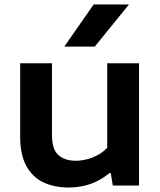

<svg xmlns="http://www.w3.org/2000/svg" viewBox="-20 -828 716 857"><path d="M286.5 9Q222.5 9 173.8 -14Q125 -37 97.5 -87.2Q70 -137.5 70 -218.5V-545.5H212V-226Q212 -161 240.8 -135.8Q269.5 -110.5 318 -110.5Q355.5 -110.5 393 -125Q430.5 -139.5 458.5 -168V-545.5H600.5V0H483.5L474.5 -55.5H468.5Q391.5 9 286.5 9ZM267 -620 398 -808H555.5L403 -620Z"/></svg>

Font: Encode Sans Expanded Expanded SemiBold
Style: Regular
Weight: 600
Width: 7
Designer: Multiple Designers
Foundry: Impallari Type
Version: Version 3.000; ttfautohint (v1.8.3) -l 8 -r 50 -G 200 -x 14 